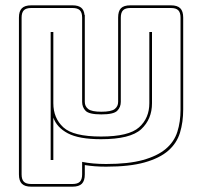

<svg xmlns="http://www.w3.org/2000/svg" viewBox="-20 -600 753 720"><path d="M359 -78Q276 -78 234.5 -100Q193 -122 180 -159V0H170V-480H180V-213Q180 -157 217.5 -122.5Q255 -88 359 -88Q463 -88 501.5 -122.5Q540 -157 540 -213V-480H550V-213Q550 -153 509.5 -115.5Q469 -78 359 -78ZM288 54V7Q307 11 330 13Q353 15 378 15Q462 15 516 0Q570 -15 601.5 -41.5Q633 -68 645 -105.5Q657 -143 657 -189V-534Q657 -553 648.5 -561.5Q640 -570 621 -570H469Q450 -570 441.5 -561.5Q433 -553 433 -534V-218Q433 -198 419.5 -184.5Q406 -171 360 -171Q314 -171 301 -184.5Q288 -198 288 -218V-534Q288 -553 279.5 -561.5Q271 -570 252 -570H97Q78 -570 69.5 -561.5Q61 -553 61 -534V54Q61 73 69.5 81.5Q78 90 97 90H252Q271 90 279.5 81.5Q288 73 288 54ZM252 100H97Q73 100 62 89Q51 78 51 54V-534Q51 -558 62 -569Q73 -580 97 -580H252Q273 -580 284 -571.5Q295 -563 297 -544H298V-218Q298 -201 311 -191Q324 -181 360 -181Q397 -181 410 -191Q423 -201 423 -218V-534Q423 -558 433.5 -569Q444 -580 469 -580H621Q645 -580 656 -569Q667 -558 667 -534V-189Q667 -142 655 -102.5Q643 -63 611 -35Q579 -7 522.5 9Q466 25 378 25Q356 25 336 23.5Q316 22 298 19V54Q298 78 287 89Q276 100 252 100Z"/></svg>

Font: Bungee Outline
Style: Regular
Weight: 400
Designer: David Jonathan Ross
Foundry: David Jonathan Ross
Version: Version 1.001;PS 1.0;hotconv 1.0.72;makeotf.lib2.5.5900